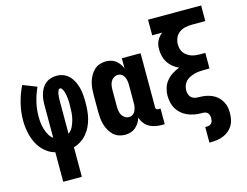

<svg xmlns="http://www.w3.org/2000/svg" viewBox="-122 -937 1744 1355"><g transform="rotate(-15 750.0 -260.0)"><path d="M182 215V-1Q154 -8 130 -24Q106 -40 87.5 -61.5Q69 -83 56 -108.5Q43 -134 35.5 -161.5Q28 -189 24 -217.5Q20 -246 20 -274Q20 -338 35.5 -400.5Q51 -463 79 -520L180 -480Q158 -432 145.5 -380Q133 -328 133 -274Q133 -251 135.5 -227.5Q138 -204 145 -181.5Q152 -159 163.5 -138Q175 -117 194 -103V-343Q194 -364 196.5 -385Q199 -406 205.5 -426Q212 -446 223 -464Q234 -482 250.5 -495Q267 -508 287.5 -514Q308 -520 330 -520Q355 -520 379.5 -510.5Q404 -501 422 -482Q440 -463 451 -439.5Q462 -416 468.5 -391Q475 -366 477 -340Q479 -314 479 -288Q479 -259 476.5 -229Q474 -199 467 -170.5Q460 -142 447.5 -115Q435 -88 416 -65Q397 -42 372 -25.5Q347 -9 318 -1V215ZM306 -103Q327 -118 338.5 -141.5Q350 -165 356.5 -189.5Q363 -214 365 -239.5Q367 -265 367 -291Q367 -300 367 -309.5Q367 -319 366.5 -328Q366 -337 365 -346.5Q364 -356 362.5 -365Q361 -374 359 -383.5Q357 -393 353.5 -401.5Q350 -410 344.5 -418.5Q339 -427 330 -427Q322 -427 318 -419Q314 -411 312 -404Q310 -397 309 -389Q308 -381 307.5 -373.5Q307 -366 306.5 -358.5Q306 -351 306 -343Z M691 8Q667 8 644.5 0Q622 -8 605 -24.5Q588 -41 576.5 -62Q565 -83 558.5 -106Q552 -129 550 -152.5Q548 -176 548 -200V-320Q548 -344 550 -367.5Q552 -391 558.5 -414Q565 -437 576.5 -458Q588 -479 605 -495.5Q622 -512 644.5 -520Q667 -528 691 -528Q710 -528 728.5 -523Q747 -518 762.5 -506.5Q778 -495 789 -479Q800 -463 807 -446V-520H944V-124Q944 -116 949 -111Q954 -106 962 -106H979V8H962Q938 8 914 4Q890 0 869 -11.5Q848 -23 833 -42.5Q818 -62 811 -85Q804 -65 793 -47.5Q782 -30 766.5 -17Q751 -4 731.5 2Q712 8 691 8ZM749 -106Q759 -106 769 -110Q779 -114 786 -122Q793 -130 797 -139.5Q801 -149 803.5 -159Q806 -169 806.5 -179.5Q807 -190 807 -200V-320Q807 -330 806.5 -340.5Q806 -351 803.5 -361Q801 -371 797 -380.5Q793 -390 786 -398Q779 -406 769 -410Q759 -414 749 -414Q733 -414 719 -405Q705 -396 697.5 -382Q690 -368 687.5 -352Q685 -336 685 -320V-200Q685 -184 687.5 -168Q690 -152 697.5 -138Q705 -124 719 -115Q733 -106 749 -106Z M1250 215V101H1263Q1273 101 1282 97.5Q1291 94 1297 86.5Q1303 79 1305 69.5Q1307 60 1307 51Q1307 40 1304 30Q1301 20 1294 12.5Q1287 5 1276.5 2.5Q1266 0 1256 0H1246Q1221 0 1196 -5Q1171 -10 1148 -20Q1125 -30 1106 -46.5Q1087 -63 1074 -84.5Q1061 -106 1055.5 -131Q1050 -156 1050 -181Q1050 -209 1058.5 -237Q1067 -265 1085.5 -287.5Q1104 -310 1128.5 -325.5Q1153 -341 1180 -351Q1157 -362 1137 -378Q1117 -394 1103.5 -415Q1090 -436 1083.5 -461Q1077 -486 1077 -511Q1077 -527 1079.5 -542.5Q1082 -558 1089 -572.5Q1096 -587 1106 -599Q1116 -611 1129 -621H1056V-735H1444V-621H1347Q1323 -621 1298.5 -616Q1274 -611 1254 -596.5Q1234 -582 1224 -559.5Q1214 -537 1214 -512Q1214 -496 1218 -480Q1222 -464 1231.5 -451Q1241 -438 1254.5 -428.5Q1268 -419 1283 -413.5Q1298 -408 1314.5 -406Q1331 -404 1347 -404H1386V-290H1347Q1329 -290 1310.5 -288.5Q1292 -287 1274.5 -282Q1257 -277 1240.5 -269Q1224 -261 1211.5 -248Q1199 -235 1193 -217.5Q1187 -200 1187 -182Q1187 -165 1193.5 -149.5Q1200 -134 1214 -125Q1228 -116 1244.5 -115Q1261 -114 1277.5 -113.5Q1294 -113 1310.5 -110Q1327 -107 1342.5 -101.5Q1358 -96 1372 -88Q1386 -80 1398 -68.5Q1410 -57 1419 -43Q1428 -29 1434 -14Q1440 1 1442 17.5Q1444 34 1444 50Q1444 74 1439.5 97Q1435 120 1423 140Q1411 160 1393 175Q1375 190 1353.5 199Q1332 208 1309 211.5Q1286 215 1263 215Z"/></g></svg>

Font: Iosevka SS18 Heavy
Style: Regular
Weight: 900
Monospace: yes
Designer: Belleve Invis
Foundry: Belleve Invis
Version: Version 25.1.1; ttfautohint (v1.8.4)